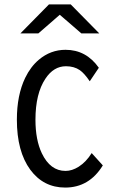

<svg xmlns="http://www.w3.org/2000/svg" viewBox="-20 -805 540 867"><path d="M201.2 -785.2H299.3L428.2 -654.3H347.2L250 -738.3L153.3 -654.3H72.3ZM444.3 -58.1Q382.8 42 274.4 42Q176.3 42 116.7 -38.6Q56.2 -121.1 56.2 -264.6Q56.2 -375.5 93.8 -453.6Q118.2 -503.9 155.3 -535.2Q208.5 -580.1 275.9 -580.1Q369.1 -580.1 426.3 -499L385.3 -438Q360.8 -474.1 340.3 -488.3Q314.5 -505.9 277.8 -505.9Q222.2 -505.9 185.1 -449.7Q140.1 -382.3 140.1 -264.2Q140.1 -173.3 168.9 -112.8Q207 -33.2 275.9 -33.2Q305.2 -33.2 335.4 -52.2Q369.6 -74.2 394 -113.8Z"/></svg>

Font: BIZ UDGothic
Style: Regular
Weight: 400
Monospace: yes
Designer: TypeBank Co., Ltd.
Foundry: Morisawa Inc.
Version: Version 1.05